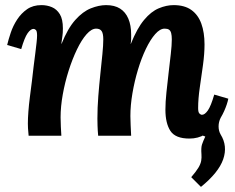

<svg xmlns="http://www.w3.org/2000/svg" viewBox="-20 -531 918 751"><path d="M766 200 728 162Q747 140 756 125Q765 110 767 97.5Q769 85 768 73Q766 47 770 34.5Q774 22 783 3L772 -1L773 -69L843 -70Q835 -54 835 -36.5Q835 -19 843 -5Q871 40 853 92Q835 144 766 200ZM721 11Q666 11 646.5 -19Q627 -49 627 -102Q627 -132 631 -169.5Q635 -207 639.5 -246Q644 -285 648 -319.5Q652 -354 652 -377Q652 -392 649.5 -401.5Q647 -411 641 -415Q635 -419 624 -419Q606 -419 587 -397.5Q568 -376 550.5 -339.5Q533 -303 519.5 -258Q506 -213 498 -166Q490 -119 490 -77Q490 -64 491 -41.5Q492 -19 493 0H364Q362 -21 361.5 -39.5Q361 -58 361 -67Q361 -110 364.5 -154.5Q368 -199 372.5 -241.5Q377 -284 380.5 -319Q384 -354 384 -377Q384 -400 377.5 -409.5Q371 -419 356 -419Q338 -419 318.5 -397Q299 -375 281 -337.5Q263 -300 248.5 -254.5Q234 -209 225.5 -161.5Q217 -114 217 -72Q217 -59 218 -35.5Q219 -12 220 0H92Q90 -21 89.5 -29.5Q89 -38 89 -48Q89 -68 91 -94.5Q93 -121 97 -152.5Q101 -184 105 -215Q108 -244 111.5 -271Q115 -298 118 -322Q121 -346 123 -364Q125 -382 125 -392Q125 -409 120.5 -413.5Q116 -418 111 -418Q100 -418 88 -401Q76 -384 63 -339L8 -355Q13 -376 22 -403Q31 -430 47 -454.5Q63 -479 86 -495Q109 -511 142 -511Q164 -511 183 -503Q202 -495 214 -475.5Q226 -456 226 -420Q226 -401 224 -389Q222 -377 220 -360H221Q245 -420 274.5 -453Q304 -486 335.5 -498.5Q367 -511 395 -511Q428 -511 449.5 -497.5Q471 -484 482 -458Q493 -432 493 -396Q493 -388 493 -379Q493 -370 491 -360H492Q516 -420 543.5 -453Q571 -486 601 -498.5Q631 -511 659 -511Q702 -511 728.5 -492Q755 -473 767.5 -438.5Q780 -404 780 -357Q780 -321 774 -277Q768 -233 761.5 -189Q755 -145 755 -108Q755 -92 760 -87Q765 -82 770 -82Q781 -82 793 -99Q805 -116 818 -161L873 -145Q869 -124 857 -97Q845 -70 826.5 -45.5Q808 -21 781.5 -5Q755 11 721 11Z"/></svg>

Font: Lora
Style: Italic
Weight: 400
Italic angle: -3°
Designer: Olga Karpushina, Alexei Vanyashin (Cyrillic)
Foundry: Cyreal
Version: Version 3.008